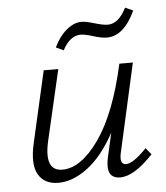

<svg xmlns="http://www.w3.org/2000/svg" viewBox="-48 -660 612 708"><g transform="rotate(-5 258.0 -306.0)"><path d="M269 -532Q229 -532 202 -480L174 -493Q192 -532 220 -555.5Q248 -579 276 -579Q292 -579 323.5 -569.5Q355 -560 373 -560Q412 -560 441 -617L470 -604Q428 -513 365 -513Q345 -513 315 -522.5Q285 -532 269 -532ZM471 -94 491 -70Q421 5 369 5Q314 5 329 -69L350 -162Q304 -78 249 -36.5Q194 5 140 5Q89 5 66.5 -33Q44 -71 62 -149L122 -413H176L116 -154Q90 -42 159 -42Q228 -42 295 -137Q362 -232 402 -413H452L378 -82Q370 -42 395 -42Q421 -42 471 -94Z"/></g></svg>

Font: EauTestInfant Semilight
Style: Italic
Weight: 300
Italic angle: -12°
Designer: Christian Thalmann (Catharsis Fonts)
Version: Version 0.001;PS 000.001;hotconv 1.0.88;makeotf.lib2.5.64775